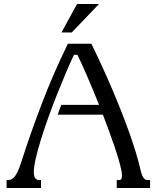

<svg xmlns="http://www.w3.org/2000/svg" viewBox="-20 -933 790 953"><path d="M316.9 -715.8H433.6Q461.9 -657.7 489 -598.6Q516.1 -539.6 540.5 -481.7Q564.9 -423.8 586.4 -368.9Q607.9 -314 625.5 -263.9Q643.1 -213.9 656.2 -169.9Q669.4 -126 677.2 -90.8Q681.2 -72.8 685.8 -62.5Q690.4 -52.2 695.1 -47.1Q699.7 -42 704.3 -40.5Q709 -39.1 713.4 -39.1H725.1V0H559.6V-39.1H572.3Q577.6 -39.1 581.5 -43.7Q585.4 -48.3 585.4 -61.5Q585.4 -72.8 582 -89.4Q577.6 -111.3 568.8 -141.4Q560.1 -171.4 547.9 -207Q535.6 -242.7 521.2 -282.7Q506.8 -322.8 490.7 -363.8H266.6Q270.5 -376.5 274.9 -388.4Q279.3 -400.4 284.2 -412.6H471.7Q457 -448.7 442.6 -483.6Q428.2 -518.6 414.3 -550.8Q400.4 -583 387.7 -611.1Q375 -639.2 364.3 -661.1H347.2Q328.1 -621.1 306.2 -569.3Q284.2 -517.6 262 -461.4Q239.7 -405.3 219.2 -348.1Q198.7 -291 182.9 -239.7Q167 -188.5 157.5 -146.5Q147.9 -104.5 147.9 -79.1Q147.9 -66.9 150.1 -59.1Q152.3 -51.3 156.2 -46.9Q160.2 -42.5 165.5 -40.8Q170.9 -39.1 177.7 -39.1H183.6V0H12.7V-39.1H15.1Q23.9 -39.1 32.5 -41.3Q41 -43.5 49.6 -52.5Q58.1 -61.5 67.1 -80.1Q76.2 -98.6 86.4 -130.9Q132.3 -274.4 189.2 -422.9Q246.1 -571.3 316.9 -715.8ZM362.3 -913.1H471.2L336.4 -772H285.2Z"/></svg>

Font: Arian AMU Serif
Style: Regular
Weight: 400
Designer: Ruben Hakobyan (Tarumian)
Foundry: Ruben Hakobyan (Tarumian)
Version: Version 1.002